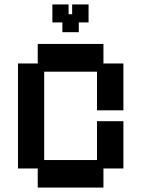

<svg xmlns="http://www.w3.org/2000/svg" viewBox="-20 -834 637 865"><path d="M150 11V-75H61V-548H150V-636H446V-548H536V-337H417V-511H179V-113H417V-288H536V-75H446V11ZM261 -689V-733H216V-814H289V-770H305V-814H379V-733H335V-689Z"/></svg>

Font: Pixelify Sans SemiBold
Style: Regular
Weight: 600
Designer: Stefie Justprince
Foundry: Typecalism Foundryline
Version: Version 1.000